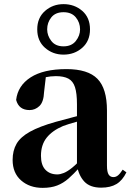

<svg xmlns="http://www.w3.org/2000/svg" viewBox="-20 -891 632 928"><path d="M186 17Q123 17 82 -19Q41 -55 41 -118Q41 -163 60 -196Q79 -229 125 -254.5Q171 -280 249 -302Q288 -313 338.5 -326Q389 -339 429 -349V-323Q389 -313 349 -302Q309 -291 285 -282Q233 -260 205.5 -225.5Q178 -191 178 -138Q178 -93 199.5 -70.5Q221 -48 257 -48Q271 -48 288.5 -55Q306 -62 329.5 -81Q353 -100 385 -136L402 -81H364Q336 -50 311 -28Q286 -6 256.5 5.5Q227 17 186 17ZM469 16Q415 16 387.5 -13.5Q360 -43 352 -92V-95V-387Q352 -440 342.5 -469.5Q333 -499 310.5 -511Q288 -523 250 -523Q225 -523 198.5 -517.5Q172 -512 135 -498L202 -523L193 -446Q191 -398 170.5 -378.5Q150 -359 123 -359Q71 -359 58 -408Q66 -477 128 -517Q190 -557 301 -557Q405 -557 451 -510Q497 -463 497 -357V-91Q497 -60 505 -47.5Q513 -35 528 -35Q540 -35 550 -43Q560 -51 573 -71L591 -58Q572 -19 543 -1.5Q514 16 469 16ZM287 -667Q326 -667 346.5 -693Q367 -719 367 -749Q367 -782 346.5 -807Q326 -832 287 -832Q248 -832 228 -807Q208 -782 208 -749Q208 -719 228 -693Q248 -667 287 -667ZM287 -627Q235 -627 197.5 -660Q160 -693 160 -749Q160 -805 197.5 -838Q235 -871 287 -871Q340 -871 377.5 -838.5Q415 -806 415 -749Q415 -693 377.5 -660Q340 -627 287 -627Z"/></svg>

Font: Noto Serif JP ExtraBold
Style: Regular
Weight: 800
Designer: Ryoko NISHIZUKA 西塚涼子 (kana & ideographs); Frank Grießhammer (Latin, Greek & Cyrillic); Wenlong ZHANG 张文龙 (bopomofo); San
Foundry: Adobe
Version: Version 2.003-H1;hotconv 1.1.1;makeotfexe 2.6.0